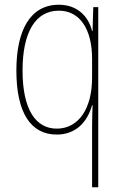

<svg xmlns="http://www.w3.org/2000/svg" viewBox="-20 -557 510 809"><path d="M368 -22V232H394V-527H373L370 -426H368C353 -488 306 -537 228 -537C107 -537 49 -429 49 -260C49 -83 109 10 219 10C299 10 348 -42 368 -114H370C369 -83 368 -42 368 -22ZM219 -15C132 -15 75 -93 75 -260C75 -419 128 -512 228 -512C316 -512 368 -435 368 -309V-229C368 -102 313 -15 219 -15Z"/></svg>

Font: Noto Sans Sinhala UI Condensed Thin
Style: Regular
Weight: 100
Width: 3
Designer: Jelle Bosma - Monotype Design Team
Foundry: Monotype Imaging Inc.
Version: Version 2.006